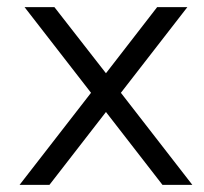

<svg xmlns="http://www.w3.org/2000/svg" viewBox="-20 -520 573 540"><path d="M49 -500 236 -259 35 0H119L278 -205L437 0H521L320 -259L507 -500H422L278 -314L133 -500Z"/></svg>

Font: LT Wave Text Light
Style: Regular
Weight: 300
Designer: Daniel Lyons
Version: Version 2.5 (Glyphs App)